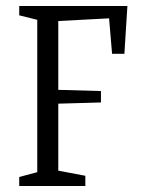

<svg xmlns="http://www.w3.org/2000/svg" viewBox="-20 -619 469 639"><path d="M44 -30 104 -46V-553L44 -568V-599H404L394 -440H353L343 -558L174 -549V-320L316 -316V-278L174 -274V-51L264 -34V0H44Z"/></svg>

Font: Grenze Light
Style: Regular
Weight: 300
Designer: Renata Polastri
Foundry: Omnibus-Type
Version: Version 1.002; ttfautohint (v1.8)